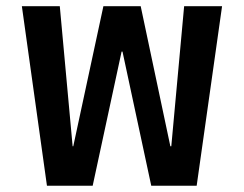

<svg xmlns="http://www.w3.org/2000/svg" viewBox="-20 -593 779 613"><path d="M129.9 0 49.8 -573.2H170.9L211.9 -126H213.9L310.1 -573.2H429.2L523.9 -126H526.9L567.9 -573.2H689L607.9 0H462.9L371.1 -428.2H368.2L275.9 0Z"/></svg>

Font: Anuphan SemiBold
Style: Bold
Weight: 600
Designer: Mike Abbink, Paul van der Laan, Pieter van Rosmalen, Mint Tantisuwanna
Foundry: Bold Monday; Cadson Demak
Version: Version 3.002;hotconv 1.0.109;makeotfexe 2.5.65596